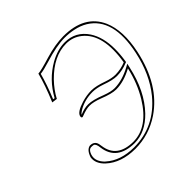

<svg xmlns="http://www.w3.org/2000/svg" viewBox="-171 -815 985 985"><g transform="rotate(-45 321.5 -323.0)"><path d="M537.1 -307.1Q474.6 -272.9 418 -272.9Q387.2 -272.9 330.6 -295.4Q290 -311 262.2 -311Q239.3 -311 202.6 -296.9Q198.2 -295.4 196.8 -294.9Q189 -294.9 189.9 -304.7Q190.4 -306.2 190.4 -307.1Q195.3 -331.1 254.4 -349.1Q290.5 -359.9 323.7 -359.9Q356.9 -359.9 409.2 -340.8Q442.9 -329.1 469.7 -329.1Q509.3 -329.6 543.9 -344.2Q573.2 -523.9 486.8 -592.3Q450.2 -621.1 402.8 -621.1Q312 -621.1 228.5 -536.1Q191.4 -497.6 168.5 -454.1L139.2 -458Q176.8 -547.4 193.4 -612.8Q214.4 -613.8 287.6 -636.2Q359.9 -657.7 418.9 -658.2Q572.3 -658.2 622.6 -544.9Q658.7 -461.9 631.8 -333Q589.8 -134.8 455.6 -43.9Q372.6 11.7 272.5 12.2Q170.4 11.7 111.3 -43Q73.2 -78.6 79.1 -119.1Q79.6 -121.1 80.1 -122.1Q93.3 -160.6 119.1 -165Q150.9 -165 157.7 -137.2Q159.7 -129.4 160.6 -120.1Q174.3 -22 290.5 -21Q397 -21 474.1 -147.5Q517.6 -219.2 537.1 -307.1ZM532.7 -315.9 551.8 -326.2 546.9 -304.7Q516.1 -163.6 436 -80.1Q369.6 -11.7 290.5 -11.2Q164.6 -12.7 150.4 -119.1Q147.5 -149.4 134.8 -153.3Q128.4 -154.8 119.1 -154.8Q101.6 -154.8 92.3 -129.4Q90.8 -124.5 89.8 -120.1Q82.5 -85.9 115.2 -52.7Q117.2 -50.8 118.2 -50.3Q175.8 1.5 272.5 2Q423.8 2 524.4 -120.1Q594.7 -206.5 622.1 -335Q666.5 -543.9 547.9 -616.7Q518.6 -634.3 481.9 -641.6Q452.1 -647.9 418.9 -647.9Q359.4 -647.9 269 -619.6Q225.1 -606 201.2 -603.5Q185.1 -542.5 153.8 -466.3L163.1 -464.8Q210.9 -552.2 293.9 -599.6Q349.6 -630.9 402.8 -630.9Q481 -630.9 525.4 -564Q561 -509.3 561 -424.3Q561 -385.3 554.2 -342.3L553.2 -336.9L547.9 -335Q510.3 -319.3 469.7 -318.8Q439.5 -318.8 388.7 -337.4Q353 -349.6 323.7 -350.1Q264.2 -350.1 217.3 -321.3Q204.6 -313 200.7 -306.6Q234.9 -321.3 262.2 -320.8Q294.4 -320.8 351.6 -298.3Q391.1 -283.2 418 -283.2Q473.6 -284.2 532.7 -315.9Z"/></g></svg>

Font: Linux Biolinum Outline O
Style: Italic
Weight: 400
Italic angle: -12°
Designer: Philipp H. Poll
Foundry: Philipp H. Poll
Version: Version 0.6.2